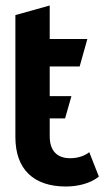

<svg xmlns="http://www.w3.org/2000/svg" viewBox="-20 -672 406 699"><path d="M161 -241H217L240 -322H161V-430H270L298 -530H161V-652L36 -617V-173C36 -55 103 7 220 7C265 7 310 -5 340 -29L305 -118C286 -103 261 -96 235 -96C187 -96 161 -124 161 -176Z"/></svg>

Font: Talent
Style: Bold
Weight: 600
Designer: Mike Powis
Version: Version 1.001;hotconv 1.0.109;makeotfexe 2.5.65596